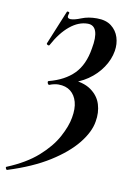

<svg xmlns="http://www.w3.org/2000/svg" viewBox="-119 -458 553 786"><g transform="rotate(10 157.0 -65.0)"><path d="M-34 276Q-36 277 -39 271.5Q-42 266 -39 264Q39 232 87.5 189Q136 146 160.5 100.5Q185 55 191 19Q198 -19 190.5 -46.5Q183 -74 163.5 -89.5Q144 -105 113 -105Q105 -105 95.5 -103Q86 -101 76 -97Q71 -96 68.5 -103.5Q66 -111 71 -112Q136 -129 173.5 -167Q211 -205 222 -274Q231 -321 222.5 -346Q214 -371 188 -371Q150 -371 114 -341.5Q78 -312 49 -258Q47 -254 41.5 -256.5Q36 -259 37 -263L95 -404Q97 -407 102 -405Q107 -403 105 -399Q100 -385 104 -381Q108 -377 115 -377Q131 -377 158 -388Q185 -399 221 -399Q259 -399 281.5 -381.5Q304 -364 312.5 -337Q321 -310 316 -280Q310 -244 287.5 -210.5Q265 -177 230 -153Q195 -129 151 -119L153 -135Q211 -133 243 -110.5Q275 -88 285.5 -54Q296 -20 289 18Q282 62 244 109.5Q206 157 137 200.5Q68 244 -34 276Z"/></g></svg>

Font: Cormorant
Style: Bold Italic
Weight: 700
Italic angle: -10°
Designer: Christian Thalmann (Catharsis Fonts)
Foundry: Catharsis Fonts
Version: Version 4.000